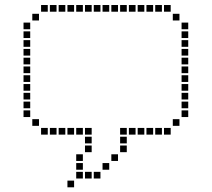

<svg xmlns="http://www.w3.org/2000/svg" viewBox="-20 -659 861 781"><path d="M254.3 75.7V102.9H281.4V75.7ZM290 -31.4V-4.3H317.1V-31.4ZM290 4.3V31.4H317.1V4.3ZM290 40V67.1H317.1V40ZM325.7 40V67.1H352.9V40ZM361.4 40V67.1H388.6V40ZM397.1 4.3V31.4H424.3V4.3ZM432.9 -31.4V-4.3H460V-31.4ZM468.6 -67.1V-40H495.7V-67.1ZM468.6 -102.9V-75.7H495.7V-102.9ZM468.6 -138.6V-111.4H495.7V-138.6ZM325.7 -67.1V-40H352.9V-67.1ZM325.7 -102.9V-75.7H352.9V-102.9ZM325.7 -138.6V-111.4H352.9V-138.6ZM290 -138.6V-111.4H317.1V-138.6ZM254.3 -138.6V-111.4H281.4V-138.6ZM218.6 -138.6V-111.4H245.7V-138.6ZM182.9 -138.6V-111.4H210V-138.6ZM147.1 -138.6V-111.4H174.3V-138.6ZM111.4 -174.3V-147.1H138.6V-174.3ZM75.7 -210V-182.9H102.9V-210ZM75.7 -245.7V-218.6H102.9V-245.7ZM75.7 -281.4V-254.3H102.9V-281.4ZM75.7 -317.1V-290H102.9V-317.1ZM75.7 -388.6V-361.4H102.9V-388.6ZM75.7 -567.1V-540H102.9V-567.1ZM75.7 -352.9V-325.7H102.9V-352.9ZM111.4 -602.9V-575.7H138.6V-602.9ZM147.1 -638.6V-611.4H174.3V-638.6ZM182.9 -638.6V-611.4H210V-638.6ZM218.6 -638.6V-611.4H245.7V-638.6ZM290 -638.6V-611.4H317.1V-638.6ZM325.7 -638.6V-611.4H352.9V-638.6ZM361.4 -638.6V-611.4H388.6V-638.6ZM397.1 -638.6V-611.4H424.3V-638.6ZM432.9 -638.6V-611.4H460V-638.6ZM468.6 -638.6V-611.4H495.7V-638.6ZM254.3 -638.6V-611.4H281.4V-638.6ZM504.3 -138.6V-111.4H531.4V-138.6ZM540 -138.6V-111.4H567.1V-138.6ZM575.7 -138.6V-111.4H602.9V-138.6ZM647.1 -138.6V-111.4H674.3V-138.6ZM611.4 -138.6V-111.4H638.6V-138.6ZM682.9 -174.3V-147.1H710V-174.3ZM718.6 -210V-182.9H745.7V-210ZM718.6 -245.7V-218.6H745.7V-245.7ZM718.6 -317.1V-290H745.7V-317.1ZM718.6 -281.4V-254.3H745.7V-281.4ZM718.6 -352.9V-325.7H745.7V-352.9ZM718.6 -388.6V-361.4H745.7V-388.6ZM718.6 -567.1V-540H745.7V-567.1ZM682.9 -602.9V-575.7H710V-602.9ZM647.1 -638.6V-611.4H674.3V-638.6ZM611.4 -638.6V-611.4H638.6V-638.6ZM575.7 -638.6V-611.4H602.9V-638.6ZM540 -638.6V-611.4H567.1V-638.6ZM504.3 -638.6V-611.4H531.4V-638.6ZM718.6 -531.4V-504.3H745.7V-531.4ZM718.6 -495.7V-468.6H745.7V-495.7ZM718.6 -460V-432.9H745.7V-460ZM718.6 -424.3V-397.1H745.7V-424.3ZM75.7 -531.4V-504.3H102.9V-531.4ZM75.7 -495.7V-468.6H102.9V-495.7ZM75.7 -460V-432.9H102.9V-460ZM75.7 -424.3V-397.1H102.9V-424.3Z"/></svg>

Font: Gossip Icons Med Square
Style: Regular
Weight: 400
Designer: Deborah Khodanovich
Version: Version 1.001;Glyphs 3.3.1 (3343)